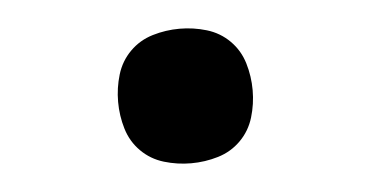

<svg xmlns="http://www.w3.org/2000/svg" viewBox="-30 -485 559 290"><g transform="rotate(-5 250.0 -340.0)"><path d="M250 -238Q229 -238 209 -244Q189 -250 174.5 -264.5Q160 -279 154 -299Q148 -319 148 -340Q148 -361 154 -381Q160 -401 174.5 -415.5Q189 -430 209 -436Q229 -442 250 -442Q271 -442 291 -436Q311 -430 325.5 -415.5Q340 -401 346 -381Q352 -361 352 -340Q352 -319 346 -299Q340 -279 325.5 -264.5Q311 -250 291 -244Q271 -238 250 -238Z"/></g></svg>

Font: Iosevka SS18 Extrabold
Style: Regular
Weight: 800
Monospace: yes
Designer: Belleve Invis
Foundry: Belleve Invis
Version: Version 25.1.1; ttfautohint (v1.8.4)